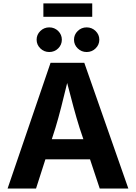

<svg xmlns="http://www.w3.org/2000/svg" viewBox="-20 -1091 787 1111"><path d="M23.9 0 272.5 -727.5H467.8L722.7 0H557.1L501 -168.9H242.7L188.5 0ZM279.8 -285.6H462.4L440.4 -351.1Q422.9 -406.7 405.3 -471.7Q387.7 -536.6 368.7 -610.8Q350.6 -535.6 334 -470.7Q317.4 -405.8 300.8 -351.1ZM513.7 -1071.3V-993.7H231V-1071.3ZM265.1 -790Q234.9 -790 213.4 -811Q191.9 -832 191.9 -861.3Q191.9 -890.6 213.4 -911.6Q234.9 -932.6 265.1 -932.6Q295.4 -932.6 316.7 -911.6Q337.9 -890.6 337.9 -861.3Q337.9 -832 316.7 -811Q295.4 -790 265.1 -790ZM481.4 -790Q451.2 -790 429.7 -811Q408.2 -832 408.2 -861.3Q408.2 -890.6 429.7 -911.6Q451.2 -932.6 481.4 -932.6Q511.7 -932.6 533.2 -911.6Q554.7 -890.6 554.7 -861.3Q554.7 -832 533.2 -811Q511.7 -790 481.4 -790Z"/></svg>

Font: Inter
Style: Bold
Weight: 700
Designer: Rasmus Andersson
Foundry: rsms
Version: Version 4.001;git-9221beed3